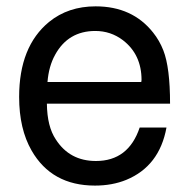

<svg xmlns="http://www.w3.org/2000/svg" viewBox="-20 -559 596 602"><path d="M513.2 -233.9H127Q127.9 -162.1 154.8 -122.1Q198.2 -54.2 280.8 -54.2Q382.8 -54.2 418 -159.2H502Q480 -38.1 376 4.9Q332 22.9 277.8 22.9Q142.1 22.9 79.1 -86.9Q40 -154.8 40 -254.9Q40 -413.1 133.8 -490.2Q193.8 -539.1 279.8 -539.1Q395 -539.1 460 -457Q480 -432.1 492.2 -400.9Q513.2 -347.2 513.2 -233.9ZM128.9 -301.8H422.9L423.8 -308.1Q423.8 -388.2 365.2 -433.1Q327.1 -461.9 278.8 -461.9Q193.8 -461.9 152.8 -387.2Q132.8 -351.1 128.9 -301.8Z"/></svg>

Font: SolaimanLipi
Style: Normal
Weight: 400
Designer: Solaiman Karim
Foundry: Al Mamun Sumon
Version: Version 2.000